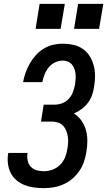

<svg xmlns="http://www.w3.org/2000/svg" viewBox="-20 -970 557 998"><path d="M208 8Q182 8 156.5 4.5Q131 1 108 -8Q85 -17 66 -33Q47 -49 36 -70.5Q25 -92 21.5 -117.5Q18 -143 22 -169Q22 -171 22.5 -172.5Q23 -174 23 -175H124Q123 -174 123 -173.5Q123 -173 123 -172Q120 -153 124 -134.5Q128 -116 140.5 -103Q153 -90 171 -85Q189 -80 208 -80Q230 -80 252.5 -88Q275 -96 292 -113Q309 -130 318 -151.5Q327 -173 330 -196Q333 -212 334 -228.5Q335 -245 332.5 -261Q330 -277 324 -291.5Q318 -306 307.5 -317Q297 -328 281.5 -333Q266 -338 250 -338H193L207 -426H264Q284 -426 303.5 -433.5Q323 -441 337.5 -456.5Q352 -472 359 -491.5Q366 -511 370 -530Q372 -545 373 -559Q374 -573 372.5 -586.5Q371 -600 366.5 -612.5Q362 -625 353.5 -635Q345 -645 332.5 -650Q320 -655 306 -655Q286 -655 266 -645.5Q246 -636 232.5 -619Q219 -602 211.5 -582.5Q204 -563 200 -543H100Q104 -567 113 -592Q122 -617 135 -640Q148 -663 166 -683Q184 -703 207 -717Q230 -731 255.5 -737Q281 -743 306 -743Q334 -743 361 -737Q388 -731 410 -716Q432 -701 446 -678.5Q460 -656 467 -630Q474 -604 474 -575.5Q474 -547 469 -519Q466 -497 458.5 -475.5Q451 -454 437 -435.5Q423 -417 404 -403Q385 -389 364 -380Q387 -366 403 -343.5Q419 -321 426.5 -294.5Q434 -268 434 -238.5Q434 -209 429 -180Q425 -155 416.5 -129.5Q408 -104 392.5 -81.5Q377 -59 356 -41Q335 -23 310 -12Q285 -1 259.5 3.5Q234 8 208 8ZM495 -820H365L386 -950H517ZM295 -820H165L186 -950H317Z"/></svg>

Font: Iosevka SS04 Semibold
Style: Italic
Weight: 600
Italic angle: -9°
Monospace: yes
Designer: Belleve Invis
Foundry: Belleve Invis
Version: Version 19.0.0; ttfautohint (v1.8.4)